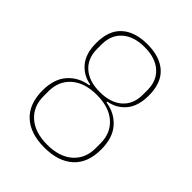

<svg xmlns="http://www.w3.org/2000/svg" viewBox="-204 -823 949 949"><g transform="rotate(45 270.0 -349.0)"><path d="M270 12Q173 12 119 -37Q65 -86 64 -180Q64 -262 105 -308Q146 -354 210 -363V-369Q156 -378 121 -419.5Q86 -461 86 -535Q86 -623 134.5 -666.5Q183 -710 270 -710Q357 -710 405.5 -666.5Q454 -623 454 -535Q454 -461 419 -419.5Q384 -378 330 -369V-363Q394 -354 435 -308Q476 -262 476 -180Q476 -86 421.5 -37Q367 12 270 12ZM270 -8Q355 -8 403.5 -50.5Q452 -93 452 -165V-199Q452 -271 403.5 -313.5Q355 -356 270 -356Q185 -356 136.5 -313.5Q88 -271 88 -199V-165Q88 -93 136.5 -50.5Q185 -8 270 -8ZM270 -376Q345 -376 387.5 -413.5Q430 -451 430 -517V-549Q430 -615 387.5 -652.5Q345 -690 270 -690Q195 -690 152.5 -652.5Q110 -615 110 -549V-517Q110 -451 152.5 -413.5Q195 -376 270 -376Z"/></g></svg>

Font: IBM Plex Sans Cond Thin
Style: Regular
Weight: 100
Width: 3
Designer: Mike Abbink, Paul van der Laan, Pieter van Rosmalen
Foundry: Bold Monday
Version: Version 1.3